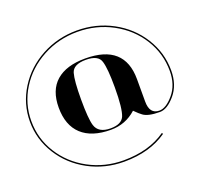

<svg xmlns="http://www.w3.org/2000/svg" viewBox="-152 -901 1319 1260"><g transform="rotate(-20 508.0 -271.0)"><path d="M498 -48.8Q573.2 -48.8 593.8 -93.8Q615.2 -144.5 615.2 -293Q615.2 -423.8 599.6 -474.6Q585 -527.3 498 -527.3Q410.2 -527.3 394.5 -474.6Q379.9 -423.8 379.9 -293Q379.9 -159.2 394.5 -110.4Q413.1 -48.8 498 -48.8ZM497.1 -537.1Q770.5 -537.1 770.5 -293V-136.7Q770.5 -48.8 838.9 -48.8Q885.7 -48.8 938.5 -111.3Q991.2 -173.8 991.2 -270.5Q991.2 -392.6 926.8 -495.6Q862.3 -598.6 751 -658.7Q639.6 -718.8 507.8 -718.8Q376 -718.8 264.6 -658.7Q153.3 -598.6 88.9 -495.6Q24.4 -392.6 24.4 -270.5Q24.4 -148.4 88.9 -45.4Q153.3 57.6 264.6 117.7Q376 177.7 507.8 177.7Q684.6 177.7 802.7 94.7L808.6 102.5Q688.5 187.5 507.8 187.5Q374 187.5 260.7 126.5Q147.5 65.4 81.1 -40.5Q14.6 -146.5 14.6 -270.5Q14.6 -394.5 81.1 -500.5Q147.5 -606.4 260.7 -667.5Q374 -728.5 507.8 -728.5Q641.6 -728.5 754.9 -667.5Q868.2 -606.4 934.6 -500.5Q1001 -394.5 1001 -270.5Q1001 -169.9 945.8 -104.5Q890.6 -39.1 838.9 -39.1Q755.9 -39.1 722.7 -64.5Q707 -75.2 674.8 -107.4Q599.6 -39.1 497.1 -39.1Q364.3 -39.1 293.9 -104Q223.6 -168.9 223.6 -293Q223.6 -414.1 293.9 -475.6Q364.3 -537.1 497.1 -537.1Z"/></g></svg>

Font: spinweradC
Style: Bold
Weight: 700
Width: 7
Version: Version 0.3